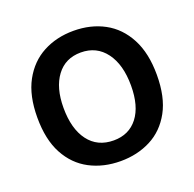

<svg xmlns="http://www.w3.org/2000/svg" viewBox="-102 -638 764 756"><g transform="rotate(-20 280.0 -260.0)"><path d="M281 13Q209 13 152 -17Q95 -47 62.5 -107.5Q30 -168 30 -260Q30 -352 63 -412.5Q96 -473 152.5 -503Q209 -533 280 -533Q352 -533 408.5 -502.5Q465 -472 497.5 -410.5Q530 -349 530 -258Q530 -165 497 -105Q464 -45 407.5 -16Q351 13 281 13ZM283 -73Q347 -73 383.5 -120Q420 -167 420 -253Q420 -341 382 -392Q344 -443 278 -443Q213 -443 176.5 -394Q140 -345 140 -261Q140 -173 177.5 -123Q215 -73 283 -73Z"/></g></svg>

Font: Bricolage Grotesque 48pt Medium
Style: Regular
Weight: 500
Designer: Mathieu Triay
Foundry: Atelier Triay
Version: Version 1.000; ttfautohint (v1.8.4.7-5d5b);gftools[0.9.32]